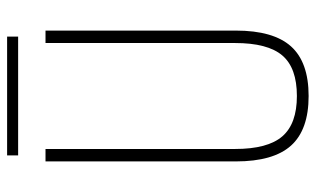

<svg xmlns="http://www.w3.org/2000/svg" viewBox="-194 -684 888 540"><g transform="rotate(-90 250.0 -414.0)"><path d="M250 10Q155 10 110.5 -39.5Q66 -89 66 -195V-730H101V-197Q101 -105 136.5 -64Q172 -23 250 -23Q329 -23 364 -64Q399 -105 399 -197V-730H434V-195Q434 -89 389.5 -39.5Q345 10 250 10ZM83 -807V-838H417V-807Z"/></g></svg>

Font: M PLUS 1 Code ExtraLight
Style: Regular
Weight: 250
Designer: Coji Morishita
Foundry: UNDERFOREST DESIGN
Version: Version 1.002